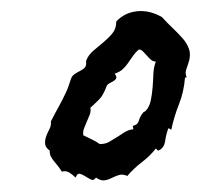

<svg xmlns="http://www.w3.org/2000/svg" viewBox="-20 -709 357 341"><path d="M314.5 -596.7Q312.5 -589.8 310.5 -584.5Q308.6 -579.1 311.5 -571.3H308.6Q306.6 -545.9 297.9 -523.9Q289.1 -502 284.2 -478.5L279.3 -481.4Q275.4 -472.7 273.4 -459Q271.5 -445.3 260.7 -441.4L256.8 -445.3Q246.1 -431.6 231.9 -420.9Q217.8 -410.2 206.1 -396.5Q197.3 -400.4 190.4 -397.9Q183.6 -395.5 177.7 -392.6Q171.9 -389.6 165.5 -388.7Q159.2 -387.7 150.4 -393.6Q146.5 -387.7 141.6 -390.1Q136.7 -392.6 131.3 -396Q126 -399.4 121.6 -400.4Q117.2 -401.4 114.3 -393.6Q109.4 -398.4 103.5 -402.3Q97.7 -406.2 89.8 -404.3Q85 -412.1 76.2 -422.4Q67.4 -432.6 68.4 -441.4Q60.5 -447.3 60.1 -453.6Q59.6 -460 62 -466.8Q64.5 -473.6 67.9 -480Q71.3 -486.3 70.3 -493.2Q77.1 -506.8 84 -519Q90.8 -531.2 96.7 -543.9Q99.6 -549.8 101.6 -555.7Q103.5 -561.5 105.5 -567.4Q107.4 -574.2 112.8 -577.6Q118.2 -581.1 123 -583.5Q127.9 -585.9 130.9 -589.4Q133.8 -592.8 132.8 -600.6Q136.7 -611.3 146 -619.1Q155.3 -627 164.1 -634.3Q172.9 -641.6 179.7 -649.9Q186.5 -658.2 186.5 -670.9Q201.2 -686.5 223.1 -689Q245.1 -691.4 267.6 -678.7Q276.4 -668.9 286.1 -659.7Q295.9 -650.4 304.2 -641.1Q312.5 -631.8 315.9 -621.1Q319.3 -610.4 314.5 -596.7ZM256.8 -599.6Q252 -599.6 248 -603Q244.1 -606.4 240.7 -610.4Q237.3 -614.3 233.9 -617.7Q230.5 -621.1 226.6 -621.1Q220.7 -616.2 216.3 -609.9Q211.9 -603.5 207.5 -597.2Q203.1 -590.8 197.8 -585.9Q192.4 -581.1 183.6 -578.1Q187.5 -573.2 186.5 -570.3Q185.5 -567.4 182.1 -565.4Q178.7 -563.5 174.3 -561Q169.9 -558.6 168.9 -554.7Q163.1 -540 157.7 -534.2Q152.3 -528.3 140.6 -517.6Q141.6 -510.7 139.2 -504.9Q136.7 -499 134.3 -493.2Q131.8 -487.3 129.4 -481.4Q127 -475.6 127.9 -468.8Q135.7 -464.8 143.1 -461.4Q150.4 -458 157.2 -453.1Q167 -453.1 173.8 -457Q180.7 -460.9 187.5 -465.3Q194.3 -469.7 201.2 -474.1Q208 -478.5 216.8 -479.5L215.8 -485.4Q224.6 -487.3 226.6 -494.6Q228.5 -502 233.4 -507.8Q235.4 -510.7 235.4 -510.3Q235.4 -509.8 238.3 -511.7Q245.1 -518.6 247.6 -529.8Q250 -541 251 -553.2Q252 -565.4 252.4 -577.6Q252.9 -589.8 256.8 -599.6Z"/></svg>

Font: Homemade Apple
Style: Regular
Weight: 400
Designer: Font Diner, Inc
Foundry: Font Diner, Inc
Version: Version 1.000